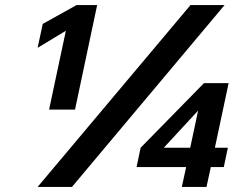

<svg xmlns="http://www.w3.org/2000/svg" viewBox="-20 -735 967 755"><path d="M128 0 729 -715H863L263 0ZM695 0 712 -78H517L533 -154L782 -408H879L825 -154H876L860 -78H809L792 0ZM624 -154H728L759 -300ZM173 -304 239 -614 128 -547 148 -641 281 -715H362L275 -304Z"/></svg>

Font: Wix Madefor Text
Style: Bold Italic
Weight: 700
Italic angle: -12°
Designer: Dalton Maag Ltd
Foundry: Dalton Maag Ltd
Version: Version 3.100